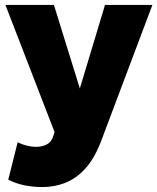

<svg xmlns="http://www.w3.org/2000/svg" viewBox="-20 -535 638 778"><path d="M152 223Q114.5 223 78.8 215.8Q43 208.5 13.5 193L51.5 41.5Q68 50 88 55Q108 60 126 60Q151 60 170 50Q189 40 196 16L201 0L2 -515H198.5L303.5 -176.5L405.5 -515H597.5L387 44Q360.5 110.5 324 149.8Q287.5 189 244 206Q200.5 223 152 223Z"/></svg>

Font: Geologica Cursive ExtraBold
Style: Regular
Weight: 800
Designer: Sindre Bremnes, Frode Helland
Foundry: Monokrom Skriftforlag AS
Version: Version 1.010;gftools[0.9.28]